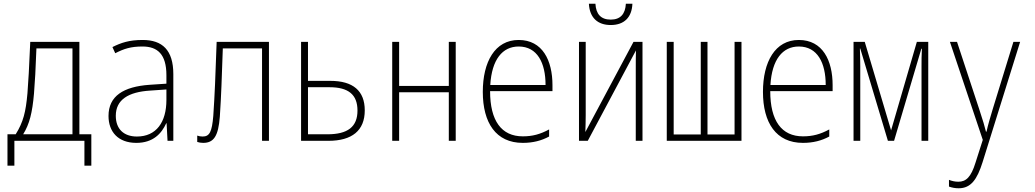

<svg xmlns="http://www.w3.org/2000/svg" viewBox="-20 -754 5540 1028"><path d="M20 133H57V0H432V133H469V-35H405V-530H142C136 -391 132 -316 127 -255C118 -154 105 -101 64 -35H20ZM162 -253C167 -315 171 -383 175 -495H368V-35H104C138 -90 153 -150 162 -253Z M710 11C800 11 845 -39 870 -94H872L877 0H908V-357C908 -486 849 -540 744 -540C671 -540 628 -525 582 -502L597 -469C644 -493 680 -505 743 -505C823 -505 871 -464 871 -351V-306L781 -300C641 -290 561 -240 561 -133C561 -49 612 11 710 11ZM713 -23C643 -23 600 -63 600 -134C600 -220 667 -262 785 -269L871 -275V-219C871 -100 817 -23 713 -23Z M1068 11C1125 11 1149 -26 1157 -129C1165 -248 1167 -328 1173 -495H1383V0H1420V-530H1140C1133 -334 1130 -252 1122 -134C1115 -48 1102 -23 1065 -23C1054 -23 1044 -25 1036 -28V6C1045 9 1056 11 1068 11Z M1592 0H1738C1865 0 1933 -55 1933 -163C1933 -268 1870 -321 1749 -321H1629V-530H1592ZM1629 -35V-287H1744C1845 -287 1894 -248 1894 -162C1894 -75 1842 -35 1733 -35Z M2080 0H2117V-260H2383V0H2420V-530H2383V-294H2117V-530H2080Z M2779 11C2834 11 2879 -1 2920 -23V-61C2872 -35 2831 -24 2779 -24C2665 -24 2604 -107 2604 -266H2938V-298C2938 -430 2885 -540 2757 -540C2630 -540 2565 -423 2565 -262C2565 -97 2635 11 2779 11ZM2605 -299C2613 -435 2670 -505 2757 -505C2857 -505 2901 -417 2901 -299Z M3250 -620C3322 -620 3363 -661 3366 -734H3331C3328 -679 3302 -649 3250 -649C3197 -649 3171 -679 3168 -734H3133C3137 -658 3181 -620 3250 -620ZM3080 0H3127L3385 -484C3384 -450 3384 -421 3384 -386V0H3420V-530H3372L3114 -47C3115 -79 3116 -105 3116 -138V-530H3080Z M3550 0H3950V-530H3913V-34H3768V-530H3732V-34H3587V-530H3550Z M4279 11C4334 11 4379 -1 4420 -23V-61C4372 -35 4331 -24 4279 -24C4165 -24 4104 -107 4104 -266H4438V-298C4438 -430 4385 -540 4257 -540C4130 -540 4065 -423 4065 -262C4065 -97 4135 11 4279 11ZM4105 -299C4113 -435 4170 -505 4257 -505C4357 -505 4401 -417 4401 -299Z M4550 0H4586V-399C4586 -431 4585 -459 4584 -494H4586L4734 0H4767L4913 -493H4916C4914 -457 4914 -430 4914 -401V0H4950V-530H4889L4751 -56L4610 -530H4550Z M5113 254C5179 254 5212 206 5241 114L5442 -530H5406L5295 -169C5282 -126 5270 -86 5262 -49H5259C5253 -75 5243 -108 5223 -169L5104 -530H5066L5242 -5L5203 117C5179 195 5152 219 5111 219C5093 219 5076 215 5061 209V245C5078 251 5094 254 5113 254Z"/></svg>

Font: Noto Sans Mono ExtraCondensed ExtraLight
Style: Regular
Weight: 200
Width: 2
Designer: Monotype Design Team
Foundry: Monotype Imaging Inc.
Version: Version 2.014